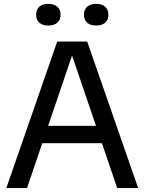

<svg xmlns="http://www.w3.org/2000/svg" viewBox="-20 -950 730 970"><path d="M572 0 495 -226.5H193.5L116.5 0H12L269 -740H420.5L678 0ZM223 -314H465L344 -669.5ZM162.5 -875.5Q162.5 -901 178.5 -915.8Q194.5 -930.5 224 -930.5Q253.5 -930.5 269.8 -915.8Q286 -901 286 -875.5Q286 -850 269.8 -835.5Q253.5 -821 224 -821Q194.5 -821 178.5 -835.5Q162.5 -850 162.5 -875.5ZM404 -875.5Q404 -901 420.2 -915.8Q436.5 -930.5 466 -930.5Q495.5 -930.5 511.5 -915.8Q527.5 -901 527.5 -875.5Q527.5 -850 511.5 -835.5Q495.5 -821 466 -821Q436.5 -821 420.2 -835.5Q404 -850 404 -875.5Z"/></svg>

Font: Encode Sans Medium
Style: Regular
Weight: 500
Designer: Multiple Designers
Foundry: Impallari Type
Version: Version 2.000